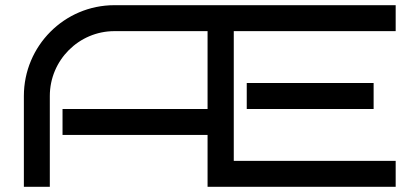

<svg xmlns="http://www.w3.org/2000/svg" viewBox="-20 -720 1585 740"><path d="M1505 -100H881V-600H1505V-700H421C228 -700 72 -543 72 -350V0H172V-350C172 -488 284 -600 421 -600H780V-300H221V-200H780V0H1505ZM1420 -400H931V-300H1420Z"/></svg>

Font: Bruno Ace
Style: Regular
Weight: 400
Designer: Astigmatic (AOETI)
Foundry: Astigmatic (AOETI)
Version: Version 1.000